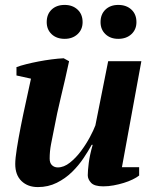

<svg xmlns="http://www.w3.org/2000/svg" viewBox="-20 -749 625 781"><path d="M546 -69V-35Q536 -27 519.5 -19Q503 -11 483.5 -5Q464 1 442.5 5Q421 9 400 9Q364 9 350.5 -5.5Q337 -20 337 -36Q337 -54 341 -86Q345 -118 357 -160H353Q340 -136 320 -106Q300 -76 273 -49.5Q246 -23 211 -5.5Q176 12 134 12Q93 12 67.5 -12.5Q42 -37 42 -82Q42 -104 48.5 -145Q55 -186 64.5 -234.5Q74 -283 85.5 -334.5Q97 -386 106 -429L47 -442V-476Q63 -482 87 -488Q111 -494 137 -499Q163 -504 190 -507.5Q217 -511 239 -512L261 -500Q245 -425 228.5 -357.5Q212 -290 198 -215Q193 -191 187.5 -162Q182 -133 182 -104Q182 -86 191.5 -77Q201 -68 215 -68Q240 -68 264.5 -87.5Q289 -107 309.5 -134.5Q330 -162 345.5 -191Q361 -220 368 -239L420 -500H555L476 -69ZM170 -659Q170 -691 190 -710Q210 -729 243 -729Q275 -729 295.5 -710Q316 -691 316 -659Q316 -629 295.5 -610Q275 -591 243 -591Q210 -591 190 -610Q170 -629 170 -659ZM389 -659Q389 -691 409 -710Q429 -729 461 -729Q494 -729 514.5 -710Q535 -691 535 -659Q535 -629 514.5 -610Q494 -591 461 -591Q429 -591 409 -610Q389 -629 389 -659Z"/></svg>

Font: PT Serif
Style: Bold Italic
Weight: 700
Italic angle: -12°
Designer: A.Korolkova, O.Umpeleva, V.Yefimov
Foundry: ParaType Ltd
Version: Version 1.000W OFL